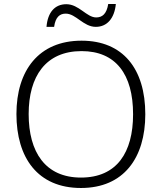

<svg xmlns="http://www.w3.org/2000/svg" viewBox="-20 -979 808 958"><path d="M212 -845H250C257 -895 279 -911 308 -911C359 -911 396 -845 458 -845C514 -845 551 -887 558 -959H520C512 -909 490 -892 460 -892C412 -892 374 -958 311 -958C254 -958 218 -918 212 -845ZM705 -409C705 -636 593 -776 387 -776C173 -776 62 -627 62 -410C62 -192 168 -41 384 -41C597 -41 705 -191 705 -409ZM123 -410C123 -598 208 -724 387 -724C558 -724 644 -608 644 -409C644 -218 563 -93 384 -93C206 -93 123 -220 123 -410Z"/></svg>

Font: Noto Sans Tamil UI Light
Style: Regular
Weight: 300
Designer: Jelle Bosma - Monotype Design Team
Foundry: Monotype Imaging Inc.
Version: Version 2.004